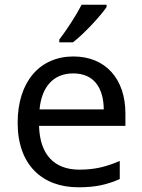

<svg xmlns="http://www.w3.org/2000/svg" viewBox="-20 -786 604 816"><path d="M433 -756V-766H327C304 -721 261 -655 232 -618V-606H290C337 -642 408 -719 433 -756ZM292 -546C150 -546 55 -440 55 -264C55 -85 160 10 313 10C386 10 434 -1 489 -25V-102C433 -78 385 -65 317 -65C210 -65 149 -130 146 -251H513V-304C513 -450 429 -546 292 -546ZM291 -474C380 -474 420 -412 421 -321H148C157 -417 207 -474 291 -474Z"/></svg>

Font: Noto Sans Hebrew Droid
Style: Bold
Weight: 700
Designer: Monotype Design Team
Foundry: Monotype Imaging Inc.
Version: Version 1.100